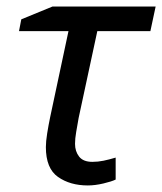

<svg xmlns="http://www.w3.org/2000/svg" viewBox="-20 -556 495 586"><path d="M248 10Q194 10 157 -16Q120 -42 120 -107Q120 -124 124 -149Q128 -174 133 -198L189 -461H38L45 -497L140 -536H455L439 -461H277L220 -196Q216 -173 212.5 -153Q209 -133 209 -117Q209 -94 221.5 -78Q234 -62 262 -62Q279 -62 296 -65.5Q313 -69 333 -75V-8Q321 -2 295.5 4Q270 10 248 10Z"/></svg>

Font: Noto Sans IKEA
Style: Italic
Weight: 400
Italic angle: -12°
Designer: Monotype Design Team
Foundry: Monotype Imaging Inc.
Version: Version 2.001